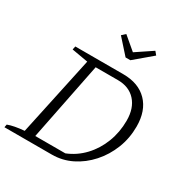

<svg xmlns="http://www.w3.org/2000/svg" viewBox="-202 -1025 1132 1179"><g transform="rotate(30 364.0 -435.0)"><path d="M462 -647Q571 -647 632.5 -584Q694 -521 694 -409Q694 -326 665 -252.5Q636 -179 585 -122Q534 -65 468.5 -32.5Q403 0 329 0H-7L-3 -21Q39 -37 112 -43L232 -603L117 -623L122 -647ZM397 -48Q465 -75 516 -129Q567 -183 595 -255.5Q623 -328 623 -410Q623 -498 577 -548.5Q531 -599 452 -599H294L184 -48ZM423 -743 330 -847 355 -870 446 -793 561 -870 580 -847 457 -743Z"/></g></svg>

Font: Piazzolla SC Light
Style: Italic
Weight: 300
Italic angle: -11.3°
Designer: Juan Pablo del Peral
Foundry: Huerta Tipografica
Version: Version 1.330